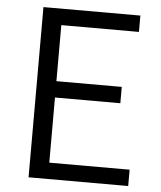

<svg xmlns="http://www.w3.org/2000/svg" viewBox="-52 -778 689 823"><g transform="rotate(5 292.0 -366.0)"><path d="M101.6 0V-732.4H518.6V-662.1H184.6V-420.9H465.8V-350.6H184.6V-70.3H530.3V0Z"/></g></svg>

Font: Gen Shin Gothic Normal
Style: Regular
Weight: 300
Designer: [Source Han Sans]
Ryoko NISHIZUKA  (kana & ideographs); Paul D. Hunt (Latin, Greek & Cyrillic); Wenlong ZHANG  (bopomofo
Version: Version 1.002.20150607